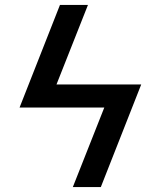

<svg xmlns="http://www.w3.org/2000/svg" viewBox="-20 -755 640 775"><path d="M387 0H274L401 -321H59L222 -735H335L208 -414H550Z"/></svg>

Font: Iosevka Semibold Extended
Style: Italic
Weight: 600
Width: 7
Italic angle: -9°
Monospace: yes
Designer: Belleve Invis
Foundry: Belleve Invis
Version: Version 32.5.0; ttfautohint (v1.8.4)